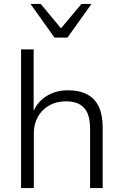

<svg xmlns="http://www.w3.org/2000/svg" viewBox="-20 -956 627 976"><path d="M87 0V-705H151V-378H145Q166 -435 214 -466Q262 -497 324 -497Q384 -497 423.5 -476Q463 -455 482.5 -413Q502 -371 502 -307V0H438V-303Q438 -348 425.5 -378.5Q413 -409 386 -425Q359 -441 315 -441Q267 -441 230 -420Q193 -399 172.5 -362Q152 -325 152 -279V0ZM257 -765 135 -936H187L290 -812L394 -936H445L323 -765Z"/></svg>

Font: Nunito Sans 10pt Light
Style: Regular
Weight: 300
Designer: Vernon Adams
Foundry: Vernon Adams
Version: Version 3.101;gftools[0.9.27]